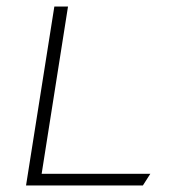

<svg xmlns="http://www.w3.org/2000/svg" viewBox="-20 -585 526 590"><path d="M60 -15H419L442 -51H108L189 -565H147Z"/></svg>

Font: Charger Sport
Style: HLExtObl
Weight: 100
Designer: Jasper
Foundry: Cannot Into Space Fonts
Version: Version 1.1